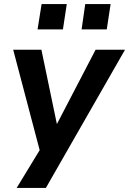

<svg xmlns="http://www.w3.org/2000/svg" viewBox="-20 -746 636 946"><path d="M62 180 190 -30 185 30 45 -501H184L260 -136H261L451 -501H596L206 180ZM382 -601 400 -726H525L506 -601ZM165 -601 185 -726H309L290 -601Z"/></svg>

Font: Nunito Sans 7pt
Style: Bold Italic
Weight: 700
Italic angle: -9°
Version: Version 3.101;gftools[0.9.27]